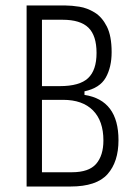

<svg xmlns="http://www.w3.org/2000/svg" viewBox="-20 -680 500 700"><path d="M77 0V-660H219Q241 -660 269.5 -655.5Q298 -651 325 -634.5Q352 -618 369.5 -583.5Q387 -549 387 -490Q387 -435 365.5 -397Q344 -359 288 -347V-334Q412 -315 412 -169Q412 -90 372 -45Q332 0 237 0ZM133 -366H198Q270 -366 301 -395Q332 -424 332 -487Q332 -550 302.5 -579Q273 -608 208 -608H133ZM133 -52H242Q304 -52 330.5 -82.5Q357 -113 357 -168Q357 -239 319 -277.5Q281 -316 210 -316H133Z"/></svg>

Font: Bricolage Grotesque 10pt Condensed ExtraLight
Style: Regular
Weight: 200
Width: 3
Designer: Mathieu Triay
Foundry: Atelier Triay
Version: Version 1.000; ttfautohint (v1.8.4.7-5d5b);gftools[0.9.32]